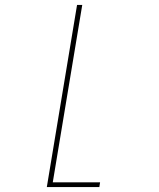

<svg xmlns="http://www.w3.org/2000/svg" viewBox="-20 -540 640 775"><path d="M169 215 291 -520H312L193 196H384L381 215Z"/></svg>

Font: Iosevka Thin Extended
Style: Italic
Weight: 100
Width: 7
Italic angle: -9°
Monospace: yes
Designer: Belleve Invis
Foundry: Belleve Invis
Version: Version 32.5.0; ttfautohint (v1.8.4)